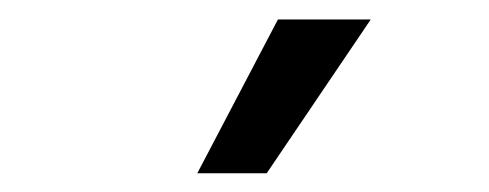

<svg xmlns="http://www.w3.org/2000/svg" viewBox="-20 -783 509 200"><path d="M269.5 -762.7H366.2L257.8 -602.5H185.5Z"/></svg>

Font: WEMIX Pretendard
Style: Regular
Weight: 400
Designer: Base glyphs from Inter by Rasmus Andersson; Hangeul glyphs from Noto Sans CJK(Source Han Sans) by Jang Soo-young and Kan
Foundry: Kil Hyung-jin
Version: Version 1.000